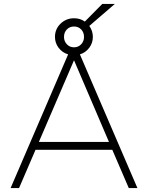

<svg xmlns="http://www.w3.org/2000/svg" viewBox="-20 -958 754 978"><path d="M552 -195H161L77 0H34L327 -681Q297 -690 278.5 -714.5Q260 -739 260 -770Q260 -810 288.5 -837.5Q317 -865 357 -865Q389 -865 412 -848L501 -938H565L435 -826Q453 -800 453 -770Q453 -739 434.5 -714.5Q416 -690 387 -681L680 0H636ZM357 -717Q379 -717 393.5 -732.5Q408 -748 408 -770Q408 -793 393.5 -808Q379 -823 357 -823Q335 -823 320.5 -808Q306 -793 306 -770Q306 -748 320.5 -732.5Q335 -717 357 -717ZM178 -235H535L357 -651Z"/></svg>

Font: wassup Sans
Style: Light
Weight: 200
Version: Version 2.001